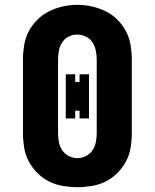

<svg xmlns="http://www.w3.org/2000/svg" viewBox="-20 -766 640 794"><path d="M300 8Q270 8 240 3Q210 -2 183 -15.5Q156 -29 134.5 -50.5Q113 -72 99 -98.5Q85 -125 80 -155Q75 -185 75 -215V-520Q75 -550 80 -580Q85 -610 99 -636.5Q113 -663 134.5 -684.5Q156 -706 183.5 -719.5Q211 -733 240.5 -739.5Q270 -746 300 -746Q330 -746 359.5 -739.5Q389 -733 416.5 -719.5Q444 -706 465.5 -684.5Q487 -663 501 -636.5Q515 -610 520 -580Q525 -550 525 -520V-215Q525 -185 520 -155Q515 -125 501 -98.5Q487 -72 465.5 -50.5Q444 -29 417 -15.5Q390 -2 360 3Q330 8 300 8ZM300 -112Q318 -112 335 -120.5Q352 -129 362.5 -144.5Q373 -160 376.5 -178.5Q380 -197 380 -215V-520Q380 -539 376 -557.5Q372 -576 362 -591.5Q352 -607 334.5 -615Q317 -623 299 -623Q280 -623 263.5 -614.5Q247 -606 237 -590.5Q227 -575 223.5 -556.5Q220 -538 220 -520V-215Q220 -197 223.5 -178.5Q227 -160 237.5 -144.5Q248 -129 265 -120.5Q282 -112 300 -112ZM252 -276V-459H291V-427H309V-459H348V-276H309V-308H291V-276Z"/></svg>

Font: Iosevka Curly Slab HvEx
Style: Regular
Weight: 900
Width: 7
Monospace: yes
Designer: Belleve Invis
Foundry: Belleve Invis
Version: Version 11.1.0; ttfautohint (v1.8.3)